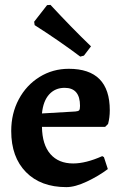

<svg xmlns="http://www.w3.org/2000/svg" viewBox="-20 -755 503 787"><path d="M26 -218Q26 -290 57 -348Q88 -406 142 -439.5Q196 -473 262 -473Q430 -473 430 -303Q430 -273 423 -247L411 -235H152Q153 -162 186.5 -123.5Q220 -85 280 -85Q332 -85 399 -115L406 -111L422 -62Q385 -34 336.5 -11Q288 12 252 12Q147 12 86.5 -49.5Q26 -111 26 -218ZM289 -298Q301 -299 304.5 -303Q308 -307 308 -321Q308 -395 245 -395Q206 -395 181.5 -368Q157 -341 152 -290ZM122 -652 120 -666 173 -734 187 -735Q275 -640 353 -565L324 -527L309 -523Q221 -589 122 -652Z"/></svg>

Font: Alegreya
Style: Bold
Weight: 700
Designer: Juan Pablo del Peral
Foundry: Huerta Tipografica
Version: Version 2.008; ttfautohint (v1.8)